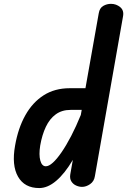

<svg xmlns="http://www.w3.org/2000/svg" viewBox="-20 -948 645 974"><path d="M179 6Q104.5 6 71.5 -51.8Q38.5 -109.5 56.5 -209.5Q72 -298.5 108.8 -363.8Q145.5 -429 201.8 -464.8Q258 -500.5 333.5 -500.5H413.5L481 -881Q485.5 -907.5 503.8 -918Q522 -928.5 543 -928.5Q569.5 -928.5 589.8 -911.8Q610 -895 604 -864.5L461.5 -55Q457.5 -28 437.2 -14Q417 0 396 0Q381.5 0 366.2 -6.8Q351 -13.5 342 -27.8Q333 -42 336.5 -63.5L349.5 -137Q308.5 -67.5 265.2 -30.8Q222 6 179 6ZM212.5 -104.5Q228 -104.5 248.2 -122.8Q268.5 -141 292.2 -175.5Q316 -210 341 -258Q366 -306 390 -365L394.5 -390.5H337.5Q294 -390.5 263 -368Q232 -345.5 212.8 -305Q193.5 -264.5 184 -210Q176.5 -162.5 184.5 -133.5Q192.5 -104.5 212.5 -104.5Z"/></svg>

Font: Edu AU VIC WA NT Hand SemiBold
Style: Regular
Weight: 600
Version: Version 1.001